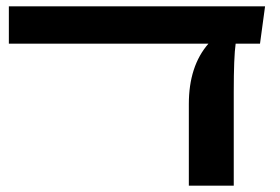

<svg xmlns="http://www.w3.org/2000/svg" viewBox="-20 -587 884 607"><path d="M818 -567 802 -449H725Q719 -407 719 -297V0H577V-258Q577 -378 639 -449H8V-567Z"/></svg>

Font: FiraGO SemiBold
Style: Regular
Weight: 600
Designer: bBox Type
Foundry: bBox Type GmbH
Version: Version 1.001;PS 001.001;hotconv 1.0.88;makeotf.lib2.5.64775